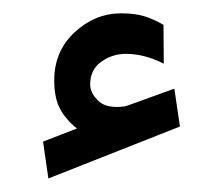

<svg xmlns="http://www.w3.org/2000/svg" viewBox="-20 -804 312 285"><path d="M94.2 -613.3Q77.6 -626.5 69.1 -642.6Q60.5 -658.7 60.5 -684.6Q60.5 -728 90.8 -756.1Q121.1 -784.2 159.7 -784.2Q180.7 -784.2 194.6 -779.8Q208.5 -775.4 222.7 -767.1L223.1 -709.5Q194.3 -724.1 166.5 -724.1Q147 -724.1 130.4 -712.4Q113.8 -700.7 113.8 -678.2Q114.3 -665 126.5 -653.8Q138.7 -642.6 164.6 -646Q164.6 -646 168.5 -647L238.8 -672.4L247.1 -616.2L51.8 -539.1L43.9 -593.8Z"/></svg>

Font: Vazirmatn FD NL ExtraBold
Style: Regular
Weight: 800
Designer: Saber Rastikerdar
Foundry: Saber Rastikerdar
Version: Version 33.003